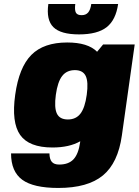

<svg xmlns="http://www.w3.org/2000/svg" viewBox="-20 -720 686 950"><path d="M239.7 9.8Q123.5 9.8 79.8 -52.2Q36.1 -114.3 55.2 -251Q74.2 -387.2 135.3 -448.5Q196.3 -509.8 312.5 -509.8Q415 -509.8 460.4 -463.9L490.2 -500H646.5L583 -49.8Q564 86.4 489 148.2Q414.1 210 268.6 210Q145.5 210 90.1 169.4Q34.7 128.9 34.7 39.1H224.6Q225.1 67.9 236.6 81.1Q248 94.2 272.9 94.2Q319.3 94.2 343.8 68.1Q368.2 42 376.5 -16.1L377 -21Q322.8 9.8 239.7 9.8ZM315.9 -128.9Q356 -128.9 378.2 -158Q400.4 -187 409.2 -251Q418 -314.9 404.1 -344Q390.1 -373 350.6 -373Q310.1 -373 287.6 -344Q265.1 -314.9 256.3 -251Q247.6 -187 261.5 -158Q275.4 -128.9 315.9 -128.9ZM564.5 -700.2Q553.2 -621.1 507.6 -585.4Q461.9 -549.8 371.1 -549.8Q280.3 -549.8 244.1 -585.7Q208 -621.6 219.2 -700.2H352.5Q348.6 -669.9 355.7 -657.2Q362.8 -644.5 384.8 -645Q404.8 -645 416.3 -658.4Q427.7 -671.9 431.6 -700.2Z"/></svg>

Font: Fivo Sans Black
Style: Regular
Weight: 900
Designer: Alexander Slobzheninov
Foundry: Alexander Slobzheninov
Version: 1.0